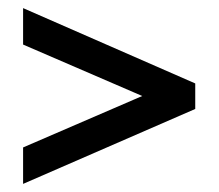

<svg xmlns="http://www.w3.org/2000/svg" viewBox="-20 -443 540 474"><path d="M37 11V-79L352 -215V-197L37 -333V-423L462 -237V-174Z"/></svg>

Font: Junicode VF
Style: Italic
Weight: 400
Italic angle: -11°
Designer: Peter S. Baker
Version: Version 2.209